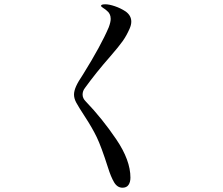

<svg xmlns="http://www.w3.org/2000/svg" viewBox="-20 -826 1040 895"><path d="M483 -46Q452 -143 431 -186.5Q410 -230 376 -282Q346 -328 335.5 -347.5Q325 -367 325 -385Q325 -402 334.5 -423.5Q344 -445 367 -479Q451 -614 487 -699Q496 -723 496 -738Q496 -763 477 -777Q472 -782 461.5 -788.5Q451 -795 451 -799Q451 -806 471 -806Q489 -806 515.5 -797Q542 -788 565 -773Q592 -754 592 -725Q592 -710 584 -692Q570 -660 552 -634.5Q534 -609 494 -563Q428 -488 376 -416Q365 -402 365 -385Q365 -368 379 -354Q456 -274 522 -176.5Q588 -79 588 2Q588 23 579 36Q570 49 551 49Q527 49 512 24Q497 -1 483 -46Z"/></svg>

Font: Shippori Mincho B1 Medium
Style: Regular
Weight: 500
Designer: FONTDASU
Foundry: FONTDASU / Google Inc. / but / Adobe
Version: Version 3.110; ttfautohint (v1.8.3)